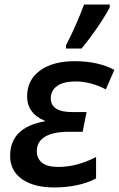

<svg xmlns="http://www.w3.org/2000/svg" viewBox="-20 -821 527 851"><path d="M346.2 -236.8H282.2Q216.3 -236.8 179.7 -215.1Q143.1 -193.4 143.1 -150.9Q143.1 -119.1 165.8 -100.1Q188.5 -81.1 238.8 -81.1Q320.3 -81.1 405.8 -125V-29.8Q328.1 9.8 220.2 9.8Q129.4 9.8 77.1 -27.3Q24.9 -64.5 24.9 -129.9Q24.9 -256.3 178.2 -283.2V-286.1Q140.1 -301.3 120.1 -328.9Q100.1 -356.4 100.1 -393.1Q100.1 -466.3 157 -508.1Q213.9 -549.8 311 -549.8Q414.6 -549.8 486.8 -511.2L449.2 -424.8Q381.3 -460 314.9 -460Q261.2 -460 233.2 -439.9Q205.1 -419.9 205.1 -384.8Q205.1 -324.2 300.8 -324.2H363.8ZM272.5 -620.1Q318.4 -709 352.5 -800.8H466.3V-788.1Q449.2 -754.4 412.8 -701.2Q376.5 -647.9 341.3 -606H272.5Z"/></svg>

Font: Open Sans Semibold
Style: Italic
Weight: 600
Italic angle: -12°
Foundry: Ascender Corporation
Version: Version 1.10